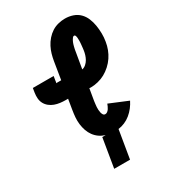

<svg xmlns="http://www.w3.org/2000/svg" viewBox="-224 -857 1048 1176"><g transform="rotate(-30 300.0 -269.0)"><path d="M229 205 263 0H287Q264 -7 245.5 -20Q227 -33 213.5 -51.5Q200 -70 192.5 -92Q185 -114 182 -138Q179 -162 181 -186.5Q183 -211 187 -235L199 -308H183Q163 -308 143.5 -310.5Q124 -313 106 -319.5Q88 -326 73 -338Q58 -350 49 -366.5Q40 -383 38.5 -402.5Q37 -422 40 -442L45 -473H192L187 -442Q187 -440 186.5 -438Q186 -436 186 -433Q185 -432 185 -431.5Q185 -431 185 -430Q185 -430 185 -429.5Q185 -429 185 -429Q185 -429 184.5 -428.5Q184 -428 184 -428Q184 -428 183.5 -428Q183 -428 183 -428Q183 -428 183 -428Q183 -428 183 -428Q183 -428 183 -428Q183 -428 183 -428Q183 -428 183 -427.5Q183 -427 183 -427H219L239 -550Q243 -574 249.5 -597Q256 -620 267.5 -642.5Q279 -665 296 -684.5Q313 -704 334 -717.5Q355 -731 379.5 -737Q404 -743 427 -743Q456 -743 482.5 -734Q509 -725 528 -706Q547 -687 557.5 -661.5Q568 -636 572.5 -608.5Q577 -581 577.5 -552Q578 -523 573 -495Q569 -469 559.5 -444Q550 -419 535 -396.5Q520 -374 499 -355Q478 -336 455 -323.5Q432 -311 405.5 -304.5Q379 -298 354 -298Q351 -298 349 -298.5Q347 -299 344 -299L330 -216Q329 -206 327.5 -196Q326 -186 325.5 -176Q325 -166 325.5 -156.5Q326 -147 328 -137.5Q330 -128 335 -120Q340 -112 350 -112Q358 -112 365 -117.5Q372 -123 377 -130.5Q382 -138 385.5 -146Q389 -154 392 -162L522 -108Q511 -86 496 -66.5Q481 -47 461.5 -31Q442 -15 419.5 -5.5Q397 4 374 7L341 205ZM364 -420Q379 -423 391.5 -434Q404 -445 411.5 -458.5Q419 -472 423.5 -486.5Q428 -501 430 -515Q431 -523 432 -530Q433 -537 433.5 -544.5Q434 -552 435 -559Q436 -566 436 -573.5Q436 -581 436 -588Q436 -595 435.5 -602Q435 -609 432.5 -616.5Q430 -624 423 -624Q417 -624 412.5 -618Q408 -612 404.5 -606Q401 -600 398.5 -593.5Q396 -587 394 -581Q392 -575 390.5 -568.5Q389 -562 387.5 -556Q386 -550 385 -543.5Q384 -537 383 -531Z"/></g></svg>

Font: Iosevka Slab Heavy Extended
Style: Italic
Weight: 900
Width: 7
Italic angle: -9°
Monospace: yes
Designer: Belleve Invis
Foundry: Belleve Invis
Version: Version 11.1.0; ttfautohint (v1.8.3)